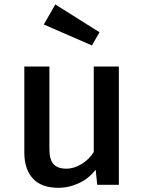

<svg xmlns="http://www.w3.org/2000/svg" viewBox="-20 -846 655 879"><path d="M206.2 -163.1Q206.2 -115.9 224.9 -94.9Q243.6 -73.8 283.6 -73.8Q319.5 -73.8 354.1 -95.4Q388.7 -116.9 409.2 -149.7V-541.5H524.1V0H425.1L417.9 -69.2Q388.2 -29.7 342.3 -7.9Q296.4 13.8 247.2 13.8Q169.7 13.8 130.5 -28.7Q91.3 -71.3 91.3 -148.7V-541.5H206.2ZM435.4 -698.5 401 -637.9 180.5 -733.8 233.3 -825.6Z"/></svg>

Font: Fira Code Fixed Medium
Style: Regular
Weight: 500
Monospace: yes
Designer: Carrois Corporate, Edenspiekermann AG, Nikita Prokopov
Foundry: Carrois Corporate, Edenspiekermann AG, Nikita Prokopov
Version: Version 5.002